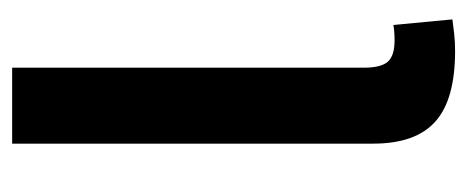

<svg xmlns="http://www.w3.org/2000/svg" viewBox="-246 -522 769 316"><g transform="rotate(-90 138.0 -363.5)"><path d="M212.4 1.5Q132.8 1.5 96.4 -31Q60.1 -63.5 60.1 -133.3V-727.5H185.1V-148.9Q185.1 -120.6 194.8 -109.4Q204.6 -98.1 230 -98.1Q237.8 -98.1 244.1 -98.6Q250.5 -99.1 255.4 -100.1L264.6 -2.9Q254.4 -1.5 241 0Q227.5 1.5 212.4 1.5Z"/></g></svg>

Font: Inter 24pt SemiBold
Style: Regular
Weight: 600
Designer: Rasmus Andersson
Foundry: rsms
Version: Version 4.001;git-66647c0bb